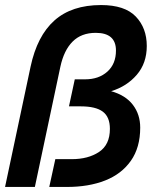

<svg xmlns="http://www.w3.org/2000/svg" viewBox="-22 -740 642 760"><path d="M-2 0 99 -476Q125 -598 193.5 -659Q262 -720 378 -720Q472 -720 515.5 -674.5Q559 -629 559 -558Q559 -490 519.5 -444Q480 -398 418 -379Q475 -363 504 -325Q533 -287 533 -235Q533 -156 496 -103.5Q459 -51 394 -25.5Q329 0 243 0H173L197 -110H262Q327 -110 370 -138.5Q413 -167 413 -230Q413 -277 385 -298Q357 -319 298 -319H251L274 -426H315Q369 -426 403 -456.5Q437 -487 437 -540Q437 -610 357 -610Q300 -610 265.5 -575.5Q231 -541 217 -476L116 0Z"/></svg>

Font: Geist Mono SemiBold
Style: Italic
Weight: 600
Italic angle: -12°
Monospace: yes
Designer: Basement.studio, Andrés Briganti, Mateo Zaragoza
Foundry: Basement.studio, Vercel, Andrés Briganti, Guido Ferreyra, Mateo Zaragoza
Version: Version 1.500; ttfautohint (v1.8.4.7-5d5b)